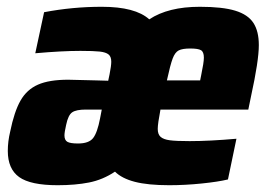

<svg xmlns="http://www.w3.org/2000/svg" viewBox="-20 -538 792 566"><path d="M3 -93Q3 -121 10 -150Q22 -209 40.5 -241.5Q59 -274 92 -288.5Q125 -303 181 -303L264 -301L299 -300L303 -319Q308 -344 308 -356Q308 -371 300 -377.5Q292 -384 274 -386Q256 -388 217 -388Q163 -388 84 -381L110 -502Q194 -518 280 -518Q379 -518 420 -481Q476 -518 569 -518Q636 -518 673.5 -506.5Q711 -495 727 -470.5Q743 -446 743 -405Q743 -359 720 -254L712 -215H453Q445 -173 445 -158Q445 -142 453.5 -134.5Q462 -127 480.5 -124.5Q499 -122 539 -122Q597 -122 677 -129L652 -9Q623 -2 574 3Q525 8 479 8Q416 8 377.5 -2Q339 -12 319 -32Q283 -8 242.5 0Q202 8 150 8Q70 8 36.5 -16Q3 -40 3 -93ZM570 -301 573 -316Q581 -354 581 -368Q581 -385 572.5 -390Q564 -395 541 -395Q518 -395 507 -389.5Q496 -384 489 -365.5Q482 -347 472 -301ZM275 -189 280 -215H233Q205 -215 193 -207Q181 -199 175 -170Q170 -148 170 -139Q170 -125 178.5 -120Q187 -115 210 -115Q242 -115 254.5 -131Q267 -147 275 -189Z"/></svg>

Font: Saira Semi Condensed ExtraBold
Style: Italic
Weight: 800
Width: 4
Italic angle: -12°
Designer: Hector Gatti with collaboration of the Omnibus-Type team
Foundry: Omnibus-Type
Version: Version 1.001; ttfautohint (v1.8)